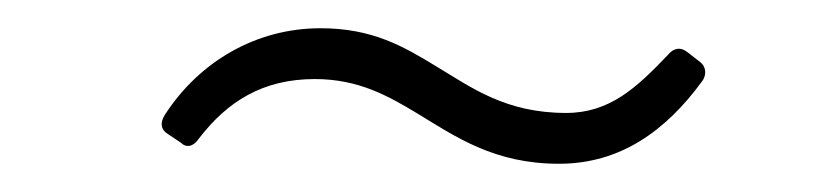

<svg xmlns="http://www.w3.org/2000/svg" viewBox="-20 -362 580 136"><path d="M376 -246C420 -246 452 -270 477 -304C481 -309 480 -315 476 -318L467 -325C462 -329 457 -328 453 -323C431 -300 412 -282 381 -282C338 -282 314 -300 289 -315C266 -329 244 -342 207 -342C161 -342 121 -318 97 -281C93 -275 94 -270 99 -267L108 -261C112 -257 117 -258 121 -264C141 -290 166 -306 203 -306C234 -306 255 -294 275 -282C303 -265 330 -246 376 -246Z"/></svg>

Font: Barlow ExtraLight
Style: Italic
Weight: 275
Italic angle: -7°
Designer: Jeremy Tribby
Foundry: Tribby Type
Version: Version 1.422;hotconv 1.0.109;makeotfexe 2.5.65596